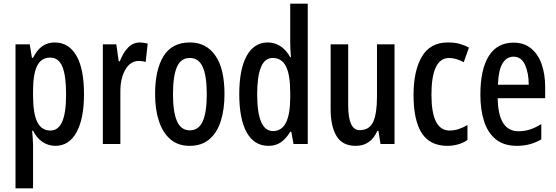

<svg xmlns="http://www.w3.org/2000/svg" viewBox="-20 -846 3010 1040"><path d="M276 -616Q352 -616 393.5 -545Q435 -474 435 -336Q435 -203 394.5 -129.5Q354 -56 280 -56Q242 -56 210.5 -77Q179 -98 159 -138H154Q156 -114 157.5 -95Q159 -76 159 -63V174H64V-606H141L153 -533H159Q182 -578 211 -597Q240 -616 276 -616ZM252 -534Q204 -534 181.5 -490Q159 -446 159 -352V-329Q159 -231 182 -185Q205 -139 253 -139Q296 -139 317 -187Q338 -235 338 -335Q338 -435 318 -484.5Q298 -534 252 -534Z M738 -616Q747 -616 757.5 -614.5Q768 -613 780 -610L769 -510Q761 -513 751.5 -514.5Q742 -516 733 -516Q686 -516 658.5 -468Q631 -420 632 -346V-66H537V-606H610L623 -514H629Q646 -559 673 -587.5Q700 -616 738 -616Z M1196 -336Q1196 -255 1176.5 -192Q1157 -129 1115 -92.5Q1073 -56 1007 -56Q944 -56 902.5 -92Q861 -128 840.5 -191Q820 -254 820 -336Q820 -467 865.5 -541.5Q911 -616 1009 -616Q1097 -616 1146.5 -545Q1196 -474 1196 -336ZM917 -336Q917 -238 939 -189Q961 -140 1008 -140Q1056 -140 1078 -188.5Q1100 -237 1100 -336Q1100 -435 1078 -483.5Q1056 -532 1008 -532Q960 -532 938.5 -483.5Q917 -435 917 -336Z M1434 -56Q1357 -56 1316.5 -128.5Q1276 -201 1276 -336Q1276 -470 1316 -543Q1356 -616 1431 -616Q1468 -616 1499.5 -595.5Q1531 -575 1552 -536H1556Q1554 -561 1553 -580Q1552 -599 1552 -616V-826H1647V-66H1570L1558 -132H1552Q1529 -94 1501 -75Q1473 -56 1434 -56ZM1459 -136Q1551 -136 1552 -314V-344Q1552 -441 1529 -486.5Q1506 -532 1457 -532Q1414 -532 1393.5 -482Q1373 -432 1373 -336Q1373 -136 1459 -136Z M2117 -606V-66H2041L2030 -137H2024Q1988 -56 1907 -56Q1834 -56 1802.5 -109.5Q1771 -163 1771 -254V-606H1866V-276Q1866 -141 1928 -141Q1981 -141 2001.5 -186Q2022 -231 2022 -322V-606Z M2404 -56Q2309 -56 2264.5 -125Q2220 -194 2220 -332Q2220 -462 2265 -539Q2310 -616 2406 -616Q2443 -616 2470 -608.5Q2497 -601 2520 -588L2492 -509Q2449 -532 2413 -532Q2317 -532 2317 -333Q2317 -139 2415 -139Q2440 -139 2463.5 -146.5Q2487 -154 2512 -169V-88Q2488 -71 2459.5 -63.5Q2431 -56 2404 -56Z M2762 -615Q2819 -615 2857 -583.5Q2895 -552 2914 -498Q2933 -444 2933 -375V-314H2676Q2678 -135 2789 -135Q2820 -135 2850 -144.5Q2880 -154 2912 -174V-91Q2853 -56 2780 -56Q2709 -56 2665.5 -91.5Q2622 -127 2602 -189.5Q2582 -252 2582 -332Q2582 -470 2627.5 -542.5Q2673 -615 2762 -615ZM2762 -539Q2724 -539 2702 -502.5Q2680 -466 2677 -387H2844Q2844 -450 2824 -494.5Q2804 -539 2762 -539Z"/></svg>

Font: Noto Sans Malayalam UI ExtraCondensed Medium
Style: Regular
Weight: 500
Width: 2
Designer: Jelle Bosma - Monotype Design Team
Foundry: Monotype Imaging Inc.
Version: Version 2.104; ttfautohint (v1.8.4.7-5d5b)